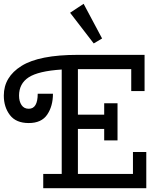

<svg xmlns="http://www.w3.org/2000/svg" viewBox="-20 -988 820 1008"><path d="M389 -311V-75H678V-190H748V0H207V-75H304V-623Q181 -615 130.5 -582Q80 -549 80 -486Q80 -456 93 -436.5Q106 -417 131 -417Q178 -417 178 -496H258Q258 -431 228 -386.5Q198 -342 131 -342Q64 -342 32 -384Q0 -426 0 -486Q0 -584 93 -642Q186 -700 389 -700H739V-510H669V-625H389V-386H527V-446H597V-251H527V-311ZM472 -760 348 -921 419 -968 516 -786Z"/></svg>

Font: Cherry Swash
Style: Regular
Weight: 400
Designer: Kasatkina Nataliya
Foundry: Nataliya Kasatkina
Version: Version 1.001